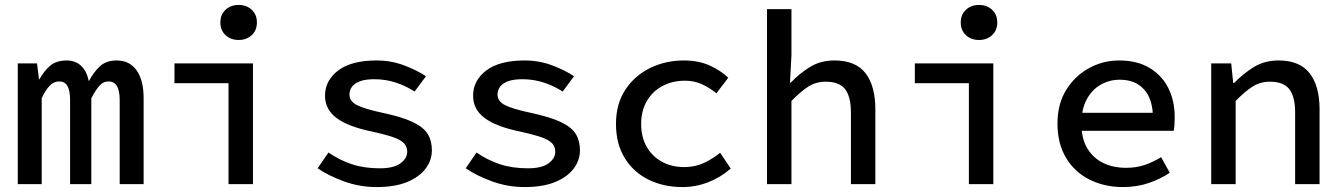

<svg xmlns="http://www.w3.org/2000/svg" viewBox="-20 -746 5440 778"><path d="M52 0V-489H130L138 -425H140Q158 -458 183 -479.5Q208 -501 250 -501Q285 -501 308 -480Q331 -459 340 -417Q360 -455 385.5 -478Q411 -501 453 -501Q505 -501 533.5 -461Q562 -421 562 -348V0H465V-341Q465 -416 420 -416Q398 -416 383 -399Q368 -382 350 -348V0H264V-341Q264 -378 253.5 -397Q243 -416 220 -416Q198 -416 181.5 -399Q165 -382 149 -348V0Z M906 0V-409H687V-489H1005V0ZM947 -584Q915 -584 894 -603.5Q873 -623 873 -655Q873 -687 894 -706.5Q915 -726 947 -726Q979 -726 1000 -706.5Q1021 -687 1021 -655Q1021 -623 1000 -603.5Q979 -584 947 -584Z M1506 12Q1437 12 1374 -11Q1311 -34 1267 -64L1311 -128Q1354 -98 1404.5 -81Q1455 -64 1519 -64Q1575 -64 1602.5 -84Q1630 -104 1630 -131Q1630 -144 1624.5 -155Q1619 -166 1604.5 -175.5Q1590 -185 1561.5 -194Q1533 -203 1487 -213Q1390 -233 1343.5 -268Q1297 -303 1297 -358Q1297 -420 1350.5 -460.5Q1404 -501 1506 -501Q1564 -501 1616.5 -481.5Q1669 -462 1706 -437L1660 -375Q1625 -398 1583.5 -411.5Q1542 -425 1497 -425Q1460 -425 1438 -416.5Q1416 -408 1406 -394Q1396 -380 1396 -363Q1396 -335 1427.5 -319.5Q1459 -304 1530 -289Q1610 -272 1653.5 -251Q1697 -230 1713.5 -202.5Q1730 -175 1730 -137Q1730 -96 1704 -62Q1678 -28 1628.5 -8Q1579 12 1506 12Z M2106 12Q2037 12 1974 -11Q1911 -34 1867 -64L1911 -128Q1954 -98 2004.5 -81Q2055 -64 2119 -64Q2175 -64 2202.5 -84Q2230 -104 2230 -131Q2230 -144 2224.5 -155Q2219 -166 2204.5 -175.5Q2190 -185 2161.5 -194Q2133 -203 2087 -213Q1990 -233 1943.5 -268Q1897 -303 1897 -358Q1897 -420 1950.5 -460.5Q2004 -501 2106 -501Q2164 -501 2216.5 -481.5Q2269 -462 2306 -437L2260 -375Q2225 -398 2183.5 -411.5Q2142 -425 2097 -425Q2060 -425 2038 -416.5Q2016 -408 2006 -394Q1996 -380 1996 -363Q1996 -335 2027.5 -319.5Q2059 -304 2130 -289Q2210 -272 2253.5 -251Q2297 -230 2313.5 -202.5Q2330 -175 2330 -137Q2330 -96 2304 -62Q2278 -28 2228.5 -8Q2179 12 2106 12Z M2745 12Q2669 12 2608 -18Q2547 -48 2511.5 -105.5Q2476 -163 2476 -244Q2476 -325 2514 -382.5Q2552 -440 2614.5 -470.5Q2677 -501 2751 -501Q2811 -501 2856 -480.5Q2901 -460 2931 -431L2883 -368Q2853 -392 2822.5 -405.5Q2792 -419 2756 -419Q2704 -419 2663.5 -397Q2623 -375 2600.5 -335.5Q2578 -296 2578 -244Q2578 -191 2600 -152Q2622 -113 2661.5 -91Q2701 -69 2753 -69Q2797 -69 2833 -86Q2869 -103 2898 -127L2941 -63Q2900 -27 2849.5 -7.5Q2799 12 2745 12Z M3088 0V-709H3187V-521L3181 -411H3184Q3219 -448 3262 -474.5Q3305 -501 3361 -501Q3447 -501 3487 -449.5Q3527 -398 3527 -303V0H3428V-290Q3428 -354 3404.5 -384.5Q3381 -415 3326 -415Q3287 -415 3256 -395.5Q3225 -376 3187 -337V0Z M3906 0V-409H3687V-489H4005V0ZM3947 -584Q3915 -584 3894 -603.5Q3873 -623 3873 -655Q3873 -687 3894 -706.5Q3915 -726 3947 -726Q3979 -726 4000 -706.5Q4021 -687 4021 -655Q4021 -623 4000 -603.5Q3979 -584 3947 -584Z M4530 12Q4456 12 4395.5 -18Q4335 -48 4300 -106Q4265 -164 4265 -245Q4265 -325 4300.5 -382Q4336 -439 4393 -470Q4450 -501 4515 -501Q4587 -501 4637 -471.5Q4687 -442 4713.5 -390.5Q4740 -339 4740 -270Q4740 -255 4739 -240.5Q4738 -226 4736 -216H4334V-289H4674L4652 -265Q4652 -344 4616 -383.5Q4580 -423 4518 -423Q4475 -423 4439.5 -402.5Q4404 -382 4383 -342.5Q4362 -303 4362 -245Q4362 -185 4385.5 -145.5Q4409 -106 4449.5 -86Q4490 -66 4543 -66Q4584 -66 4618 -77.5Q4652 -89 4685 -109L4720 -46Q4683 -21 4635 -4.5Q4587 12 4530 12Z M4888 0V-489H4969L4977 -410H4981Q5018 -448 5061 -474.5Q5104 -501 5161 -501Q5246 -501 5286.5 -449.5Q5327 -398 5327 -303V0H5228V-290Q5228 -354 5204.5 -384.5Q5181 -415 5126 -415Q5087 -415 5056 -395.5Q5025 -376 4987 -337V0Z"/></svg>

Font: Source Code Pro ExtraLight Medium
Style: Regular
Weight: 500
Monospace: yes
Version: Version 1.018;hotconv 1.0.116;makeotfexe 2.5.65601